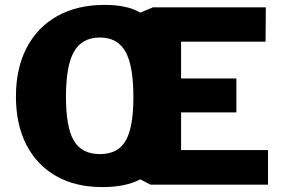

<svg xmlns="http://www.w3.org/2000/svg" viewBox="-20 -753 1162 783"><path d="M1073 -141V0H593.5L552 -21.5Q523 -6 484 2Q445 10 397.5 10Q287.5 10 208.5 -35.2Q129.5 -80.5 87.2 -163.2Q45 -246 45 -359.5Q45 -474 88.5 -557.8Q132 -641.5 213 -687.2Q294 -733 407 -733Q452.5 -733 488.8 -725.2Q525 -717.5 552 -701.5L603.5 -723H1064L1063 -583H718.5V-433H944V-294.5H718.5V-141ZM387.5 -124.5Q460.5 -124.5 492.2 -178.5Q524 -232.5 524 -357.5Q524 -485.5 491.5 -542.8Q459 -600 387.5 -600Q315 -600 282 -542.8Q249 -485.5 249 -357.5Q249 -233 281.5 -178.8Q314 -124.5 387.5 -124.5Z"/></svg>

Font: Public Sans ExtraBold
Style: Regular
Weight: 800
Designer: The Public Sans Project Authors: Dan O. Williams and USWDS (Libre Franklin designed by Pablo Impallari and Rodrigo Fuenz
Version: Version 1.007